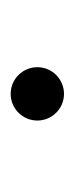

<svg xmlns="http://www.w3.org/2000/svg" viewBox="90 -460 140 360"><g transform="rotate(-90 160.0 -280.0)"><path d="M114 -280C114 -252.4 136.4 -230 164 -230C191.6 -230 214 -252.4 214 -280C214 -307.6 191.6 -330 164 -330C136.4 -330 114 -307.6 114 -280Z"/></g></svg>

Font: Galberik
Style: Regular
Weight: 400
Designer: Gluk
Foundry: Gluk
Version: Version 0.50